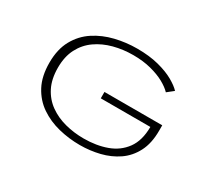

<svg xmlns="http://www.w3.org/2000/svg" viewBox="-133 -960 1366 1226"><g transform="rotate(30 550.0 -347.5)"><path d="M556 11Q475.5 11 398.8 -8Q322 -27 260.2 -69Q198.5 -111 162 -179.8Q125.5 -248.5 125.5 -348Q125.5 -447 163.5 -515.8Q201.5 -584.5 265.2 -626.2Q329 -668 407.5 -687Q486 -706 567 -706Q657.5 -706 726 -688.2Q794.5 -670.5 840.8 -644.2Q887 -618 910.5 -592.5L864 -555.5Q840.5 -580.5 798.5 -603.8Q756.5 -627 697.8 -642.2Q639 -657.5 566.5 -657.5Q491.5 -657.5 423.5 -639.5Q355.5 -621.5 302.5 -584.2Q249.5 -547 219 -488.2Q188.5 -429.5 188.5 -348Q188.5 -264 218.5 -205Q248.5 -146 300.5 -109Q352.5 -72 418.5 -54.8Q484.5 -37.5 556.5 -37.5Q649.5 -37.5 724.5 -64.8Q799.5 -92 844 -153Q888.5 -214 889 -314.5H523.5V-361.5H949.5V-321.5Q949.5 -228.5 916.2 -164.5Q883 -100.5 826.8 -62Q770.5 -23.5 700.2 -6.2Q630 11 556 11Z"/></g></svg>

Font: Trispace Expanded ExtraLight
Style: Regular
Weight: 200
Width: 7
Designer: Tyler Finck
Foundry: Etcetera Type Company
Version: Version 1.210; ttfautohint (v1.8.3)